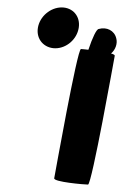

<svg xmlns="http://www.w3.org/2000/svg" viewBox="-20 -743 334 517"><path d="M82 -668C77 -637 99 -613 129 -613C159 -613 187 -637 192 -668C197 -699 176 -723 146 -723C116 -723 87 -699 82 -668ZM126 -263C124 -253 207 -246 217 -246C227 -246 287 -583 289 -593C289 -595 286 -597 279 -599C291 -609 297 -626 293 -640C288 -661 267 -671 246 -665C240 -665 229 -642 218 -609C208 -610 201 -611 198 -611C188 -611 128 -273 126 -263Z"/></svg>

Font: Ampere
Style: SCCndIta
Weight: 400
Version: Version 1